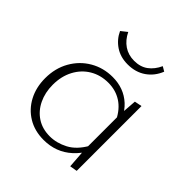

<svg xmlns="http://www.w3.org/2000/svg" viewBox="-168 -732 861 861"><g transform="rotate(45 262.5 -302.0)"><path d="M236 4Q179 4 136 -22Q93 -48 69 -93.5Q45 -139 45 -197Q45 -260 73 -309.5Q101 -359 149 -387Q197 -415 256 -415Q291 -415 321 -404Q351 -393 375.5 -370.5Q400 -348 416 -314L403 -289Q380 -336 343.5 -359.5Q307 -383 260 -383Q211 -383 172.5 -360Q134 -337 112 -295.5Q90 -254 90 -200Q90 -151 109 -111.5Q128 -72 162.5 -49.5Q197 -27 244 -27Q287 -27 329 -49Q371 -71 401 -124L420 -110Q398 -72 370 -46.5Q342 -21 308.5 -8.5Q275 4 236 4ZM404 3 397 -94V-312L404 -407L439 -414V-3ZM263 -502Q217 -502 183.5 -524.5Q150 -547 133 -584L162 -607Q179 -572 207 -553Q235 -534 272 -534Q311 -534 337.5 -553.5Q364 -573 380 -608L402 -595Q385 -552 349 -527Q313 -502 263 -502Z"/></g></svg>

Font: Ysabeau Infant ExtraLight
Style: Regular
Weight: 250
Designer: Christian Thalmann (Catharsis Fonts)
Version: Version 2.001;gftools[0.9.30]; featfreeze: ss01,ss02,lnum